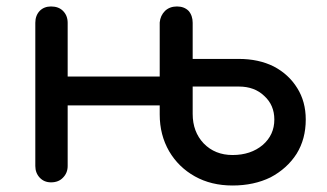

<svg xmlns="http://www.w3.org/2000/svg" viewBox="-20 -567 1016 597"><path d="M703.1 9.8Q636.7 9.8 585.9 -18.6Q535.2 -46.9 505.9 -96.7Q476.6 -147.5 476.6 -210.9Q476.6 -220.7 476.6 -239.3Q405.3 -239.3 190.4 -239.3Q190.4 -192.4 190.4 -50.8Q190.4 -29.3 175.8 -14.6Q162.1 0 138.7 0Q117.2 0 103.5 -14.6Q89.8 -29.3 89.8 -50.8Q89.8 -199.2 89.8 -496.1Q89.8 -518.6 103.5 -533.2Q117.2 -546.9 138.7 -546.9Q162.1 -546.9 175.8 -533.2Q190.4 -518.6 190.4 -496.1Q190.4 -440.4 190.4 -329.1Q261.7 -329.1 476.6 -329.1Q476.6 -371.1 476.6 -497.1Q478.5 -518.6 493.2 -533.2Q507.8 -546.9 530.3 -546.9Q552.7 -546.9 566.4 -533.2Q579.1 -518.6 579.1 -496.1Q579.1 -459 579.1 -383.8Q615.2 -383.8 722.7 -383.8Q784.2 -383.8 831.1 -360.4Q877.9 -335.9 904.3 -293Q930.7 -251 930.7 -195.3Q930.7 -134.8 902.3 -88.9Q873 -43 821.3 -15.6Q769.5 9.8 703.1 9.8ZM703.1 -85Q759.8 -85 796.9 -116.2Q833 -147.5 833 -195.3Q833 -240.2 801.8 -268.6Q771.5 -297.9 722.7 -297.9Q674.8 -297.9 579.1 -297.9Q579.1 -276.4 579.1 -212.9Q579.1 -157.2 613.3 -121.1Q648.4 -85 703.1 -85Z"/></svg>

Font: Abed
Style: Bold
Weight: 700
Designer: Johan Aakerlund
Version: Version 3.105